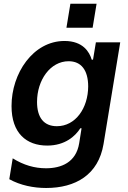

<svg xmlns="http://www.w3.org/2000/svg" viewBox="-20 -766 667 1000"><path d="M346.6 -746.4 326 -621.4H462.4L483 -746.4ZM220.2 213.1C373.6 213.1 492.5 144.2 519.2 -15.6L606.2 -545.5H479.4L464.5 -455.3H457.7C446 -494.7 412.6 -552.6 316.1 -552.6C152 -552.6 39.8 -383.5 40.1 -213.8C39.8 -72.1 117.9 -7.8 225.9 -7.8C319.6 -7.8 372.9 -57.9 398.4 -98H404.8L392.4 -19.9C376.1 80.6 298.3 110.4 219.5 110.4C159.8 110.4 103.3 94.1 46.2 58.6L28.4 167.3C86.6 199.6 155.5 213.1 220.2 213.1ZM276.3 -108.7C208.1 -108.7 172.9 -154.1 172.9 -235.1C172.9 -349.1 242.2 -447.1 337.4 -447.1C403.4 -447.1 438.9 -400.2 439.3 -316.4C438.9 -203.1 373.6 -108.7 276.3 -108.7Z"/></svg>

Font: TID UI Semi Bold
Style: Italic
Weight: 600
Italic angle: -9.39999°
Designer: The TID Project Authors
Foundry: Bakken & Bæck
Version: Version 1.001;hotconv 1.0.109;makeotfexe 2.5.65596